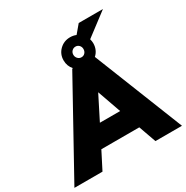

<svg xmlns="http://www.w3.org/2000/svg" viewBox="-262 -1123 1256 1297"><g transform="rotate(-30 366.5 -475.0)"><path d="M531 -135H235L166 0H-53L337 -705H343Q314 -737 314 -782Q314 -830 347.5 -863Q381 -896 430 -896Q455 -896 476 -887L529 -950H718L541 -816Q546 -799 546 -782Q546 -757 536.5 -735Q527 -713 509 -697L786 0H579ZM390 -782Q390 -765 401.5 -752.5Q413 -740 430 -740Q447 -740 458 -752Q469 -764 469 -782Q469 -799 458 -811Q447 -823 430 -823Q413 -823 401.5 -811Q390 -799 390 -782ZM474 -295 409 -479 316 -295Z"/></g></svg>

Font: Nunito Sans Heavy Heavy
Style: Italic
Weight: 400
Italic angle: -4.541°
Designer: Vernon Adams
Foundry: Vernon Adams
Version: Version 2.002